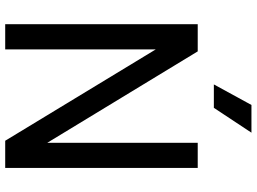

<svg xmlns="http://www.w3.org/2000/svg" viewBox="-144 -842 986 738"><g transform="rotate(90 349.0 -473.0)"><path d="M529 -740H625.5V0H521L170 -578.5V0H73V-740H177.5L529 -161.5ZM304.5 -802 383.5 -946.5H490L394.5 -802Z"/></g></svg>

Font: Encode Sans Semi Condensed Medium
Style: Regular
Weight: 500
Width: 4
Designer: Multiple Designers
Foundry: Impallari Type
Version: Version 2.000